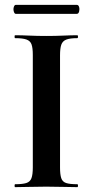

<svg xmlns="http://www.w3.org/2000/svg" viewBox="-20 -770 382 790"><path d="M227 -81Q227 -52 232 -37Q237 -22 252 -17Q267 -12 298 -12Q301 -12 301 -6Q301 0 298 0Q271.7 0 240 -1Q208.3 -2 170 -2Q133.6 -2 101 -1Q68.5 0 42 0Q40 0 40 -6Q40 -12 42.4 -12Q72.8 -12 88.4 -17Q104 -22 109.5 -37Q115 -52 115 -81V-544Q115 -573 109.7 -587.5Q104.5 -602 88.6 -607.5Q72.8 -613 42 -613Q40 -613 40 -619Q40 -625 42 -625Q68.5 -625 101 -623.5Q133.6 -622 170 -622Q208.3 -622 240.6 -623.5Q272.8 -625 298 -625Q301 -625 301 -619Q301 -613 298 -613Q267.7 -613 252.5 -607Q237.4 -601 232.2 -586Q227 -571 227 -542ZM45 -713Q39.5 -713 36.8 -722.5Q34 -732 36.8 -741Q39.5 -750 45 -750H296Q303 -750 305.5 -741Q308 -732 305.5 -722.5Q303 -713 296 -713Z"/></svg>

Font: Cormorant Infant Light
Style: Regular
Weight: 300
Designer: Christian Thalmann (Catharsis Fonts)
Foundry: Catharsis Fonts
Version: Version 4.001